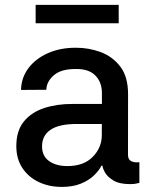

<svg xmlns="http://www.w3.org/2000/svg" viewBox="-20 -747 609 779"><path d="M230.8 11.4Q179 11.4 137.1 -8.5Q95.2 -28.4 70.7 -65.5Q46.2 -102.6 46.2 -154.5Q46.2 -216.3 76.7 -253.9Q107.2 -291.5 159.3 -308.6Q211.3 -325.6 275.6 -325.3H393.5V-369.7Q393.5 -413.7 366.8 -440.7Q340.2 -467.7 288.7 -467Q228.7 -467.7 198.7 -441.8Q168.7 -415.8 168 -382.8L65.3 -382.1Q66.4 -432.2 95.7 -470.9Q125 -509.6 175.1 -531.6Q225.1 -553.6 288 -553.3Q339.1 -553.6 387.8 -535.9Q436.4 -518.1 468.2 -476.6Q500 -435 499.6 -362.9L499.3 -119Q499.3 -99.4 512.6 -93Q525.9 -86.6 544 -88.8H545.5V-4.6Q541.9 -4.6 533.2 -2.3Q524.5 0 507.8 0Q464.5 0 440.2 -14.7Q415.8 -29.5 405.9 -47.4Q396 -65.3 396 -74.2V-74.9H391.7Q382.1 -55.4 361.3 -35.3Q340.6 -15.3 308.2 -2Q275.9 11.4 230.8 11.4ZM253.2 -73.2Q320 -73.2 356.5 -110.8Q393.1 -148.4 393.1 -198.9V-244H291.5Q219.1 -244 184.8 -220.3Q150.6 -196.7 150.6 -153.4Q150.6 -113.6 179.3 -93.4Q208.1 -73.2 253.2 -73.2ZM461.6 -727.3V-652.7H124.6V-727.3Z"/></svg>

Font: Inter Zeller Medium
Style: Regular
Weight: 500
Designer: Rasmus Andersson; Joe Bland
Foundry: zeller
Version: Version 3.015;git-dec3a8cb1